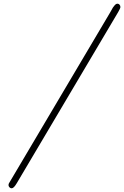

<svg xmlns="http://www.w3.org/2000/svg" viewBox="-20 -769 671 1038"><path d="M33.2 213.9 575.2 -701.2Q577.1 -704.1 582.5 -714.1Q587.9 -724.1 590.3 -728Q592.8 -731.9 597.9 -738Q603 -744.1 606.9 -746.6Q610.8 -749 615.2 -749Q622.1 -749 626.5 -743.4Q630.9 -737.8 630.9 -731Q630.9 -724.1 619.1 -704.1L70.8 221.2Q54.7 249 43 249Q36.1 249 31 243.4Q25.9 237.8 25.9 231Q25.9 224.1 33.2 213.9Z"/></svg>

Font: CMU Serif Extra
Style: BoldSlanted
Weight: 700
Italic angle: -9.46001°
Version: Version 0.7.0